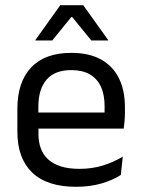

<svg xmlns="http://www.w3.org/2000/svg" viewBox="-20 -703 539 734"><path d="M271.1 11.1Q159.6 11.1 103 -43.4Q46.4 -97.8 46.4 -199.7V-286.6Q46.4 -389.4 99.1 -445.1Q151.7 -500.9 252.5 -500.9Q320.4 -500.9 366.1 -475.7Q411.7 -450.4 434.7 -403.9Q457.6 -357.4 457.6 -293V-274.8Q457.6 -259.1 456.4 -243Q455.2 -226.9 453 -211.4H378.7Q379.5 -235.6 379.7 -257.1Q379.9 -278.6 379.9 -296.4Q379.9 -341 365.6 -371.8Q351.4 -402.6 323.2 -418.8Q294.9 -435 252.5 -435Q189.4 -435 158 -398.5Q126.6 -362.1 126.6 -294.1V-247.4L127 -237.5V-190.8Q127 -160.4 136 -135.9Q145 -111.3 164.1 -93.8Q183.3 -76.2 213 -66.8Q242.8 -57.5 284.2 -57.5Q331.3 -57.5 372.3 -70Q413.3 -82.6 449.4 -104.2L441.8 -34Q409.6 -13.5 366.4 -1.2Q323.3 11.1 271.1 11.1ZM89.1 -211.4V-272.7H435.9V-211.4ZM210.4 -683.1H298.2L393.6 -549.7V-548.4H328.9L256.2 -637.7H252.5L179.8 -548.4H115.1V-549.7Z"/></svg>

Font: Anek Latin Medium
Style: Regular
Weight: 500
Designer: Yesha Goshar
Foundry: Ek Type
Version: Version 1.003